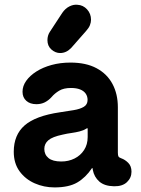

<svg xmlns="http://www.w3.org/2000/svg" viewBox="-20 -802 615 837"><path d="M217.8 15Q171.5 15 131 -2.9Q90.5 -20.8 65.2 -55.4Q40 -90 40 -140.5Q40 -213.8 87.2 -255.2Q134.5 -296.8 241.2 -312.5Q274.5 -317.5 301.8 -322Q329 -326.5 345.4 -336.4Q361.8 -346.2 361.8 -366.5Q361.8 -382.2 353.5 -394Q345.2 -405.8 329.2 -412.1Q313.2 -418.5 289.2 -418.5Q257.5 -418.5 237.9 -406.6Q218.2 -394.8 204.5 -378.5Q192.2 -364.8 175.9 -356.2Q159.5 -347.8 138.8 -347.8Q111.2 -347.8 94.8 -362.4Q78.2 -377 78.2 -402Q78.2 -427 94.2 -449.6Q110.2 -472.2 138.4 -490.2Q166.5 -508.2 204.9 -518.8Q243.2 -529.2 287.2 -529.2Q355.2 -529.2 401.1 -504.5Q447 -479.8 470.4 -435.9Q493.8 -392 493.8 -334.5V-136.5Q493.8 -124.2 496.6 -119.6Q499.5 -115 508.8 -111.8Q525 -106.2 539.1 -92Q553.2 -77.8 553.2 -53.5Q553.2 -26.8 533.4 -8Q513.5 10.8 476.8 10Q435.5 9.2 413 -10.5Q390.5 -30.2 384.5 -61.5L383.8 -68.8H380.8Q353.5 -28 316.8 -6.5Q280 15 217.8 15ZM247.2 -98Q278.8 -98 304.9 -111Q331 -124 346.6 -148.1Q362.2 -172.2 362.2 -204.5V-240.2Q362.2 -243 360.8 -243.1Q359.2 -243.2 355.5 -240.8Q343.5 -233.2 326.6 -229Q309.8 -224.8 291.2 -222.2Q272.8 -219.8 253.5 -215.2Q208.2 -205.8 190.8 -190.6Q173.2 -175.5 173.2 -152.8Q173.2 -128 191.4 -113Q209.5 -98 247.2 -98ZM242 -570.8Q221.8 -570.8 204.2 -586.1Q186.8 -601.5 186.8 -626.8Q186.8 -647.5 197.5 -663.5L251.5 -746Q264.5 -765 282.4 -774Q300.2 -783 317.2 -781.2Q342.5 -780 359.6 -761.1Q376.8 -742.2 376.8 -716Q376.8 -704.5 372 -692.2Q367.2 -680 355.2 -666.8L290.5 -593.2Q269.2 -570.8 242 -570.8Z"/></svg>

Font: National Park
Style: Regular
Weight: 400
Designer: Andrea Herstowski, Ben Hoepner
Version: Version 1.009